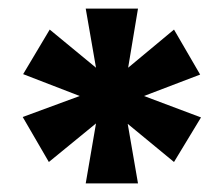

<svg xmlns="http://www.w3.org/2000/svg" viewBox="-20 -814 522 448"><path d="M180 -386 204 -526 94 -436 33 -541 166 -590 34 -641 96 -745 204 -656 180 -794H302L279 -656L386 -745L447 -640L316 -590L449 -540L386 -436L278 -525L302 -386Z"/></svg>

Font: Protest Strike
Style: Regular
Weight: 400
Designer: Octavio Pardo
Foundry: Ashler Design
Version: Version 2.005; ttfautohint (v1.8.4.7-5d5b)